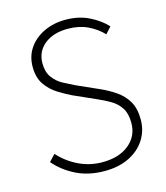

<svg xmlns="http://www.w3.org/2000/svg" viewBox="-112 -827 800 926"><g transform="rotate(-15 287.5 -364.0)"><path d="M297 13Q217 13 155.5 -17.5Q94 -48 52 -97L83 -130Q123 -85 178.5 -58Q234 -31 297 -31Q381 -31 430.5 -72Q480 -113 480 -178Q480 -225 462 -253Q444 -281 414.5 -298.5Q385 -316 348 -332L238 -381Q207 -396 172.5 -417.5Q138 -439 114 -473.5Q90 -508 90 -562Q90 -615 117.5 -655Q145 -695 193 -718Q241 -741 301 -741Q367 -741 418.5 -715.5Q470 -690 503 -654L474 -622Q443 -655 399.5 -675.5Q356 -696 301 -696Q228 -696 184 -660.5Q140 -625 140 -566Q140 -523 160 -495.5Q180 -468 210 -452Q240 -436 265 -424L375 -375Q416 -357 451 -333Q486 -309 507 -273.5Q528 -238 528 -182Q528 -127 499.5 -82.5Q471 -38 419 -12.5Q367 13 297 13Z"/></g></svg>

Font: Noto Sans TC ExtraLight
Style: Regular
Weight: 250
Designer: Ryoko NISHIZUKA  (kana, bopomofo & ideographs); Paul D. Hunt (Latin, Greek & Cyrillic); Sandoll Communications , Soo-you
Foundry: Adobe
Version: Version 2.004-H2;hotconv 1.0.118;makeotfexe 2.5.65603